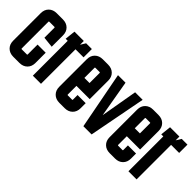

<svg xmlns="http://www.w3.org/2000/svg" viewBox="34 -1043 1585 1585"><g transform="rotate(45 827.0 -250.0)"><path d="M20 -89V-411Q20 -453 46 -478.5Q72 -504 114 -504H186Q228 -504 254 -478.5Q280 -453 280 -411V-279L185 -289V-406Q185 -411 180 -411H120Q115 -411 115 -406V-94Q115 -89 120 -89H180Q185 -89 185 -93V-209H280V-89Q280 -47 254 -21.5Q228 4 186 4H114Q72 4 46 -21.5Q20 -47 20 -89Z M434 -500V-456L461 -500H528V-403H434V0H339V-407H315L325 -500Z M558 -89V-411Q558 -453 584 -478.5Q610 -504 652 -504H714Q756 -504 782 -478.5Q808 -453 808 -411V-288H713V-406Q713 -411 708 -411H658Q653 -411 653 -406V-288H808V-195H653V-94Q653 -89 658 -89H708Q713 -89 713 -93V-148H808V-89Q808 -47 782 -21.5Q756 4 714 4H652Q610 4 584 -21.5Q558 -47 558 -89Z M833 -500H921L977 -177L1033 -500H1121L1025 0H929Z M1146 -89V-411Q1146 -453 1172 -478.5Q1198 -504 1240 -504H1302Q1344 -504 1370 -478.5Q1396 -453 1396 -411V-288H1301V-406Q1301 -411 1296 -411H1246Q1241 -411 1241 -406V-288H1396V-195H1241V-94Q1241 -89 1246 -89H1296Q1301 -89 1301 -93V-148H1396V-89Q1396 -47 1370 -21.5Q1344 4 1302 4H1240Q1198 4 1172 -21.5Q1146 -47 1146 -89Z M1550 -500V-456L1577 -500H1644V-403H1550V0H1455V-407H1431L1441 -500Z"/></g></svg>

Font: Karantina
Style: Regular
Weight: 400
Designer: Rony Koch
Foundry: Rony Koch
Version: Version 1.000; ttfautohint (v1.8.3)